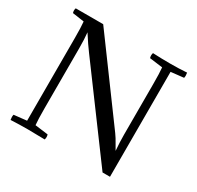

<svg xmlns="http://www.w3.org/2000/svg" viewBox="-168 -990 1216 1187"><g transform="rotate(30 440.0 -396.5)"><path d="M697 -268V-630Q697 -709 693 -747L600 -759Q594 -777 600 -795Q663 -792 722 -792Q787 -792 843 -796Q847 -774 843 -759L752 -749V0H699L258 -597Q227 -638 185 -704Q190 -658 190 -593V-163Q190 -84 194 -46L287 -34Q293 -16 287 2Q201 0 165 0Q106 0 44 3Q40 -19 44 -34L135 -44V-633Q135 -712 131 -750L48 -762Q42 -779 48 -796H244L645 -250Q653 -239 662.5 -224Q672 -209 683.5 -188Q695 -167 702 -156Q697 -216 697 -268Z"/></g></svg>

Font: Adamina
Style: Regular
Weight: 400
Designer: Cyreal (www.cyreal.org)
Foundry: Cyreal
Version: Version 1.011